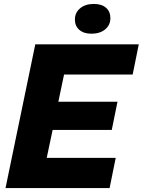

<svg xmlns="http://www.w3.org/2000/svg" viewBox="-20 -954 724 974"><path d="M159 -729H684L653 -576H305L276 -438H576L547 -295H247L217 -153H567L536 0H8ZM360 -855Q360 -890 386.5 -912Q413 -934 456 -934Q496 -934 518 -914.5Q540 -895 540 -862Q540 -827 513.5 -805Q487 -783 444 -783Q405 -783 382.5 -802.5Q360 -822 360 -855Z"/></svg>

Font: Mona Sans ExtraBold
Style: Italic
Weight: 800
Italic angle: -11.7°
Designer: Deni Anggara
Foundry: GitHub
Version: Version 2.000